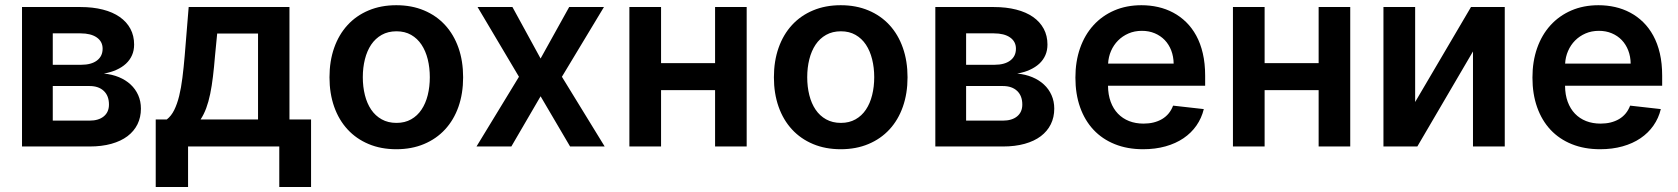

<svg xmlns="http://www.w3.org/2000/svg" viewBox="-20 -573 6564 751"><path d="M66.1 -545.5H295.1Q343.4 -545.5 382.3 -535.5Q421.2 -525.6 448.3 -506.6Q475.5 -487.6 490.1 -460.4Q504.6 -433.2 504.6 -398.8Q504.6 -375.7 496.4 -357.1Q488.3 -338.4 472.8 -324Q457.4 -309.7 435.5 -299.9Q413.7 -290.1 386.4 -285.2Q418.3 -282.3 445 -271.3Q471.6 -260.3 490.8 -242.5Q509.9 -224.8 520.6 -200.8Q531.2 -176.8 531.2 -148.1Q531.2 -114.3 517.8 -87Q504.3 -59.7 478.7 -40.3Q453.1 -21 415.7 -10.5Q378.2 0 330.3 0H66.1ZM330.3 -101.2Q365.8 -101.2 386 -117.9Q406.2 -134.6 406.2 -164.1Q406.2 -198.2 386 -217.3Q365.8 -236.5 330.3 -236.5H186.4V-101.2ZM297.6 -319.6Q337 -319.6 359.2 -336.3Q381.4 -353 381.4 -382.5Q381.4 -410.5 358.5 -426.5Q335.6 -442.5 295.1 -442.5H186.4V-319.6Z M589.1 -105.8H632.5Q649.9 -119.3 661.4 -142.6Q672.9 -165.8 680.8 -197.6Q688.6 -229.4 693.5 -269Q698.5 -308.6 702.4 -354.4L718 -545.5H1112.2V-105.8H1196.7V158.4H1072.4V0H715.6V158.4H589.1ZM989.3 -105.8V-441.8H829.5L821 -354.4Q817.5 -311.1 813 -274Q808.6 -236.9 802.2 -205.8Q795.8 -174.7 786.6 -149.9Q777.3 -125 764.6 -105.8Z M1530.2 10.7Q1470.2 10.7 1421.9 -9.6Q1373.6 -29.8 1339.5 -66.8Q1305.4 -103.7 1287.1 -155.5Q1268.8 -207.4 1268.8 -270.6Q1268.8 -334.2 1287.1 -386Q1305.4 -437.9 1339.5 -475Q1373.6 -512.1 1421.9 -532.3Q1470.2 -552.6 1530.2 -552.6Q1590.2 -552.6 1638.5 -532.3Q1686.8 -512.1 1720.9 -475Q1755 -437.9 1773.3 -386Q1791.5 -334.2 1791.5 -270.6Q1791.5 -207.4 1773.3 -155.5Q1755 -103.7 1720.9 -66.8Q1686.8 -29.8 1638.5 -9.6Q1590.2 10.7 1530.2 10.7ZM1530.9 -92.3Q1563.6 -92.3 1588.1 -106.2Q1612.6 -120 1628.7 -144.2Q1644.9 -168.3 1653.1 -201Q1661.2 -233.7 1661.2 -271Q1661.2 -308.2 1653.1 -341.1Q1644.9 -373.9 1628.7 -398.3Q1612.6 -422.6 1588.1 -436.6Q1563.6 -450.6 1530.9 -450.6Q1497.9 -450.6 1473 -436.6Q1448.2 -422.6 1431.8 -398.3Q1415.5 -373.9 1407.3 -341.1Q1399.1 -308.2 1399.1 -271Q1399.1 -233.7 1407.3 -201Q1415.5 -168.3 1431.8 -144.2Q1448.2 -120 1473 -106.2Q1497.9 -92.3 1530.9 -92.3Z M2094.5 -344.1 2206.3 -545.5H2342.3L2177.9 -272.7L2345.2 0H2209.9L2094.5 -196.4L1980.1 0H1843.8L2009.9 -272.7L1848 -545.5H1984.4Z M2565.7 -326H2777V-545.5H2900.6V0H2777V-220.5H2565.7V0H2441.8V-545.5H2565.7Z M3268.5 10.7Q3208.5 10.7 3160.2 -9.6Q3111.9 -29.8 3077.8 -66.8Q3043.7 -103.7 3025.4 -155.5Q3007.1 -207.4 3007.1 -270.6Q3007.1 -334.2 3025.4 -386Q3043.7 -437.9 3077.8 -475Q3111.9 -512.1 3160.2 -532.3Q3208.5 -552.6 3268.5 -552.6Q3328.5 -552.6 3376.8 -532.3Q3425.1 -512.1 3459.2 -475Q3493.3 -437.9 3511.5 -386Q3529.8 -334.2 3529.8 -270.6Q3529.8 -207.4 3511.5 -155.5Q3493.3 -103.7 3459.2 -66.8Q3425.1 -29.8 3376.8 -9.6Q3328.5 10.7 3268.5 10.7ZM3269.2 -92.3Q3301.8 -92.3 3326.3 -106.2Q3350.9 -120 3367 -144.2Q3383.2 -168.3 3391.3 -201Q3399.5 -233.7 3399.5 -271Q3399.5 -308.2 3391.3 -341.1Q3383.2 -373.9 3367 -398.3Q3350.9 -422.6 3326.3 -436.6Q3301.8 -450.6 3269.2 -450.6Q3236.2 -450.6 3211.3 -436.6Q3186.4 -422.6 3170.1 -398.3Q3153.8 -373.9 3145.6 -341.1Q3137.4 -308.2 3137.4 -271Q3137.4 -233.7 3145.6 -201Q3153.8 -168.3 3170.1 -144.2Q3186.4 -120 3211.3 -106.2Q3236.2 -92.3 3269.2 -92.3Z M3638.5 -545.5H3867.5Q3915.8 -545.5 3954.7 -535.5Q3993.6 -525.6 4020.8 -506.6Q4047.9 -487.6 4062.5 -460.4Q4077.1 -433.2 4077.1 -398.8Q4077.1 -375.7 4068.9 -357.1Q4060.7 -338.4 4045.3 -324Q4029.8 -309.7 4008 -299.9Q3986.2 -290.1 3958.8 -285.2Q3990.8 -282.3 4017.4 -271.3Q4044 -260.3 4063.2 -242.5Q4082.4 -224.8 4093 -200.8Q4103.7 -176.8 4103.7 -148.1Q4103.7 -114.3 4090.2 -87Q4076.7 -59.7 4051.1 -40.3Q4025.6 -21 3988.1 -10.5Q3950.6 0 3902.7 0H3638.5ZM3902.7 -101.2Q3938.2 -101.2 3958.5 -117.9Q3978.7 -134.6 3978.7 -164.1Q3978.7 -198.2 3958.5 -217.3Q3938.2 -236.5 3902.7 -236.5H3758.9V-101.2ZM3870 -319.6Q3909.4 -319.6 3931.6 -336.3Q3953.8 -353 3953.8 -382.5Q3953.8 -410.5 3930.9 -426.5Q3908 -442.5 3867.5 -442.5H3758.9V-319.6Z M4451.3 10.7Q4389.6 10.7 4340.6 -9.1Q4291.5 -28.8 4257.3 -65.3Q4223 -101.9 4204.7 -153.6Q4186.4 -205.3 4186.4 -269.5Q4186.4 -332.7 4204.7 -384.8Q4223 -436.8 4256.9 -474.1Q4290.8 -511.4 4338.4 -532Q4386 -552.6 4444.6 -552.6Q4478.3 -552.6 4509.8 -545.5Q4541.2 -538.4 4568.9 -523.6Q4596.6 -508.9 4619.5 -486.5Q4642.4 -464.1 4659.1 -433.6Q4675.8 -403.1 4684.8 -364Q4693.9 -324.9 4693.9 -277V-237.6H4313.9Q4314.3 -202.4 4324.4 -174.9Q4334.5 -147.4 4352.8 -128.4Q4371.1 -109.4 4396.5 -99.4Q4421.9 -89.5 4453.1 -89.5Q4495 -89.5 4525.2 -107.2Q4555.4 -125 4568.5 -159.8L4688.6 -146.3Q4680 -110.8 4659.8 -81.9Q4639.6 -52.9 4609.2 -32.3Q4578.8 -11.7 4538.9 -0.5Q4498.9 10.7 4451.3 10.7ZM4570.7 -324.2Q4570.3 -351.9 4561.3 -375.5Q4552.2 -399.1 4535.9 -416.2Q4519.5 -433.2 4496.8 -442.8Q4474.1 -452.4 4446.4 -452.4Q4417.6 -452.4 4394 -442.1Q4370.4 -431.8 4353.2 -414.4Q4335.9 -397 4325.8 -373.8Q4315.7 -350.5 4314.3 -324.2Z M4926.5 -326H5137.8V-545.5H5261.4V0H5137.8V-220.5H4926.5V0H4802.6V-545.5H4926.5Z M5733.7 -545.5H5865.8V0H5741.5V-371.8L5523.8 0H5391.3V-545.5H5515.3V-174Z M6239 10.7Q6177.2 10.7 6128.2 -9.1Q6079.2 -28.8 6044.9 -65.3Q6010.7 -101.9 5992.4 -153.6Q5974.1 -205.3 5974.1 -269.5Q5974.1 -332.7 5992.4 -384.8Q6010.7 -436.8 6044.6 -474.1Q6078.5 -511.4 6126.1 -532Q6173.7 -552.6 6232.2 -552.6Q6266 -552.6 6297.4 -545.5Q6328.8 -538.4 6356.5 -523.6Q6384.2 -508.9 6407.1 -486.5Q6430 -464.1 6446.7 -433.6Q6463.4 -403.1 6472.5 -364Q6481.5 -324.9 6481.5 -277V-237.6H6101.6Q6101.9 -202.4 6112 -174.9Q6122.2 -147.4 6140.4 -128.4Q6158.7 -109.4 6184.1 -99.4Q6209.5 -89.5 6240.8 -89.5Q6282.7 -89.5 6312.9 -107.2Q6343 -125 6356.2 -159.8L6476.2 -146.3Q6467.7 -110.8 6447.4 -81.9Q6427.2 -52.9 6396.8 -32.3Q6366.5 -11.7 6326.5 -0.5Q6286.6 10.7 6239 10.7ZM6358.3 -324.2Q6358 -351.9 6348.9 -375.5Q6339.8 -399.1 6323.5 -416.2Q6307.2 -433.2 6284.4 -442.8Q6261.7 -452.4 6234 -452.4Q6205.3 -452.4 6181.6 -442.1Q6158 -431.8 6140.8 -414.4Q6123.6 -397 6113.5 -373.8Q6103.3 -350.5 6101.9 -324.2Z"/></svg>

Font: Interop SemBd
Style: Regular
Weight: 600
Designer: Rasmus Andersson, Google, Jang Haemin
Foundry: jhaemin
Version: Version 1.008